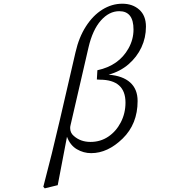

<svg xmlns="http://www.w3.org/2000/svg" viewBox="-20 -827 1040 1054"><path d="M217.8 198.2Q265.6 17.6 308.6 -168.9Q351.6 -355.5 394.5 -540Q413.1 -622.1 451.7 -682.1Q490.2 -742.2 542 -774.4Q593.8 -806.6 651.4 -806.6Q708 -806.6 744.6 -773.9Q781.2 -741.2 781.2 -680.7Q781.2 -620.1 756.3 -566.9Q731.4 -513.7 685.5 -474.1Q639.6 -434.6 576.2 -417Q653.3 -411.1 694.3 -374.5Q735.4 -337.9 735.4 -272.5Q735.4 -146.5 653.3 -66.4Q571.3 13.7 480.5 13.7Q438.5 13.7 401.9 -7.8Q365.2 -29.3 347.7 -76.2L296.9 189.5L225.6 207ZM365.2 -124Q365.2 -97.7 384.8 -81.1Q421.9 -47.9 476.6 -47.9Q531.2 -47.9 574.2 -76.7Q617.2 -105.5 643.1 -155.3Q668.9 -205.1 668.9 -263.7Q668.9 -389.6 527.3 -389.6L511.7 -390.6L514.6 -441.4Q632.8 -466.8 685.5 -561.5Q712.9 -610.4 712.9 -665Q712.9 -765.6 634.8 -765.6Q579.1 -765.6 533.7 -714.4Q488.3 -663.1 465.8 -566.4L367.2 -139.6Q365.2 -131.8 365.2 -124Z"/></svg>

Font: GenEi Koburi Mincho v6
Style: Regular
Weight: 400
Designer: o_tamon (Modified)
Foundry: o_tamon / Adobe Systems Incorporated
Version: Version 6.1